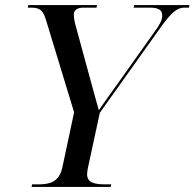

<svg xmlns="http://www.w3.org/2000/svg" viewBox="-20 -734 764 754"><path d="M104 0H415L417 -10H394C352 -10 322 -16 322 -50C322 -56 324 -70 326 -78L372 -291L612 -628C649 -679 673 -704 703 -704H722L724 -714H507L505 -704H568C604 -704 617 -694 617 -673C617 -655 608 -638 586 -608L436 -397C413 -365 390 -333 368 -301C357 -339 347 -379 336 -417L281 -619C274 -643 270 -660 270 -677C270 -694 282 -704 309 -704H359L361 -714H91L89 -704H102C141 -704 150 -690 162 -651L271 -293L225 -77C212 -17 173 -10 129 -10H106Z"/></svg>

Font: Noto Serif Display
Style: Italic
Weight: 400
Italic angle: -12°
Designer: Monotype Design Team
Foundry: Monotype Imaging Inc.
Version: Version 2.009